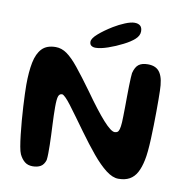

<svg xmlns="http://www.w3.org/2000/svg" viewBox="-87 -856 927 962"><g transform="rotate(10 377.0 -374.5)"><path d="M141.5 24Q117 24 101 11Q85 -2 74 -25Q68.5 -37 64 -62.5Q59.5 -88 55.8 -121.2Q52 -154.5 49 -190.8Q46 -227 44 -262.2Q42 -297.5 41 -326.2Q40 -355 40 -372Q40 -439 49.5 -486.5Q59 -534 83.2 -559.2Q107.5 -584.5 153 -584.5Q183 -584.5 210.2 -565.2Q237.5 -546 271.2 -504.2Q305 -462.5 354 -395Q417 -306 457.5 -261Q498 -216 516.5 -216Q525 -216 530.8 -219.8Q536.5 -223.5 540 -235.5Q543.5 -247.5 545 -271Q545.5 -281.5 546 -302Q546.5 -322.5 546.8 -348.8Q547 -375 547.2 -402.5Q547.5 -430 548 -454.8Q548.5 -479.5 549.5 -497.5Q550.5 -515.5 551.5 -522.5Q559.5 -554.5 576.2 -567Q593 -579.5 622.5 -579.5Q645 -579.5 660.5 -572Q676 -564.5 685.5 -549.2Q695 -534 699.5 -511.5Q704 -489 704.5 -459Q705 -442.5 705.2 -415.2Q705.5 -388 705.2 -354.2Q705 -320.5 704.2 -284.5Q703.5 -248.5 702 -214.2Q700.5 -180 697.8 -151.8Q695 -123.5 691 -105Q683 -66 669 -40.2Q655 -14.5 632.2 -1.8Q609.5 11 575.5 11Q546 11 512 -15.2Q478 -41.5 440 -87.2Q402 -133 360 -191Q333 -228 310.8 -258.8Q288.5 -289.5 271.8 -311.5Q255 -333.5 243 -345.2Q231 -357 225 -357Q212 -357 206.8 -343.2Q201.5 -329.5 201.5 -288Q201.5 -268 202.2 -244.2Q203 -220.5 204.2 -195.2Q205.5 -170 206.5 -144.8Q207.5 -119.5 208 -96.2Q208.5 -73 208.2 -53.2Q208 -33.5 206 -19Q198.5 5 182.2 14.5Q166 24 141.5 24ZM349 -615.5Q336 -615.5 327.5 -621.5Q319 -627.5 319 -641Q319 -658 347 -682.5Q375 -707 416.5 -732.5Q444.5 -749.5 473.2 -761.2Q502 -773 521 -773Q539.5 -773 549.8 -764Q560 -755 560 -735.5Q560 -714 539.8 -695.5Q519.5 -677 484.5 -659.5Q449.5 -641.5 411.8 -628.5Q374 -615.5 349 -615.5Z"/></g></svg>

Font: Gluten Medium
Style: Regular
Weight: 500
Designer: Tyler Finck
Foundry: Etcetera Type Company
Version: Version 1.300